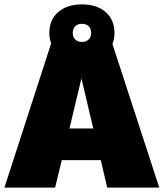

<svg xmlns="http://www.w3.org/2000/svg" viewBox="-30 -859 749 879"><path d="M699.2 0H460.9L431.2 -126H252.9L222.2 0H-9.8L204.1 -660.2Q195.8 -684.1 195.8 -708Q195.8 -768.1 236.3 -803.5Q276.9 -838.9 345.2 -838.9Q413.6 -838.9 453.9 -803.5Q494.1 -768.1 494.1 -708Q494.1 -681.2 484.9 -657.2ZM303.2 -708Q303.2 -689.5 314.5 -678.2Q325.7 -667 345.2 -667Q364.7 -667 376 -678.2Q387.2 -689.5 387.2 -708Q387.2 -727.5 376 -738.8Q364.7 -750 345.2 -750Q325.7 -750 314.5 -738.8Q303.2 -727.5 303.2 -708ZM288.1 -271H397L342.8 -500Z"/></svg>

Font: Work Sans Black
Style: Regular
Weight: 900
Designer: Wei Huang
Foundry: Wei Huang
Version: Version 2.012